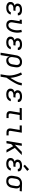

<svg xmlns="http://www.w3.org/2000/svg" viewBox="2790 -3610 1026 6645"><g transform="rotate(90 3302.5 -288.0)"><path d="M252 8Q225 8 198.5 5Q172 2 147.5 -6.5Q123 -15 102 -30Q81 -45 67.5 -66Q54 -87 49.5 -113.5Q45 -140 50 -167Q53 -187 63 -207Q73 -227 90.5 -241Q108 -255 128 -264.5Q148 -274 169 -280Q152 -288 137.5 -301Q123 -314 114.5 -331Q106 -348 104 -368Q102 -388 106 -408Q109 -430 120 -451Q131 -472 148.5 -487.5Q166 -503 187.5 -513Q209 -523 230.5 -528.5Q252 -534 274 -536Q296 -538 318 -538Q342 -538 365.5 -536Q389 -534 410.5 -528Q432 -522 452 -511.5Q472 -501 486 -484.5Q500 -468 507 -445.5Q514 -423 510 -400Q509 -398 508.5 -396Q508 -394 508 -392H425Q425 -393 425.5 -394Q426 -395 426 -396Q428 -408 423.5 -419.5Q419 -431 410.5 -439Q402 -447 391 -452Q380 -457 368 -460Q356 -463 343.5 -463.5Q331 -464 318 -464Q305 -464 292 -463.5Q279 -463 266 -460Q253 -457 240 -452.5Q227 -448 215.5 -440Q204 -432 196.5 -420Q189 -408 187 -395Q185 -382 188 -368.5Q191 -355 199 -345Q207 -335 218 -328.5Q229 -322 241.5 -318.5Q254 -315 268 -313.5Q282 -312 295 -312H357L345 -239H283Q268 -239 253 -238Q238 -237 222.5 -233.5Q207 -230 192.5 -224.5Q178 -219 164.5 -209.5Q151 -200 142.5 -186Q134 -172 132 -157Q129 -142 132.5 -127.5Q136 -113 145 -102Q154 -91 166.5 -84Q179 -77 193 -72.5Q207 -68 222 -67Q237 -66 252 -66Q274 -66 296.5 -69Q319 -72 340.5 -81.5Q362 -91 379 -109Q396 -127 401 -149H484Q477 -112 453.5 -79.5Q430 -47 396.5 -27Q363 -7 325.5 0.5Q288 8 252 8Z M848 8Q818 8 789.5 1Q761 -6 738 -22Q715 -38 699.5 -61.5Q684 -85 677 -112.5Q670 -140 670.5 -170Q671 -200 676 -230L714 -457H663V-530H810L758 -218Q755 -200 754 -182Q753 -164 756 -147Q759 -130 766 -114.5Q773 -99 785.5 -87.5Q798 -76 814.5 -70.5Q831 -65 849 -65Q874 -65 898.5 -75.5Q923 -86 941 -105Q959 -124 972.5 -146.5Q986 -169 995 -193Q1004 -217 1010.5 -241Q1017 -265 1022 -290Q1031 -347 1028 -403.5Q1025 -460 1011 -515L1091 -533Q1107 -471 1110.5 -407.5Q1114 -344 1103 -278Q1098 -244 1088 -211Q1078 -178 1063 -146.5Q1048 -115 1027 -85.5Q1006 -56 977.5 -33.5Q949 -11 915 -1.5Q881 8 848 8Z M1452 8Q1425 8 1398.5 5Q1372 2 1347.5 -6.5Q1323 -15 1302 -30Q1281 -45 1267.5 -66Q1254 -87 1249.5 -113.5Q1245 -140 1250 -167Q1253 -187 1263 -207Q1273 -227 1290.5 -241Q1308 -255 1328 -264.5Q1348 -274 1369 -280Q1352 -288 1337.5 -301Q1323 -314 1314.5 -331Q1306 -348 1304 -368Q1302 -388 1306 -408Q1309 -430 1320 -451Q1331 -472 1348.5 -487.5Q1366 -503 1387.5 -513Q1409 -523 1430.5 -528.5Q1452 -534 1474 -536Q1496 -538 1518 -538Q1542 -538 1565.5 -536Q1589 -534 1610.5 -528Q1632 -522 1652 -511.5Q1672 -501 1686 -484.5Q1700 -468 1707 -445.5Q1714 -423 1710 -400Q1709 -398 1708.5 -396Q1708 -394 1708 -392H1625Q1625 -393 1625.5 -394Q1626 -395 1626 -396Q1628 -408 1623.5 -419.5Q1619 -431 1610.5 -439Q1602 -447 1591 -452Q1580 -457 1568 -460Q1556 -463 1543.5 -463.5Q1531 -464 1518 -464Q1505 -464 1492 -463.5Q1479 -463 1466 -460Q1453 -457 1440 -452.5Q1427 -448 1415.5 -440Q1404 -432 1396.5 -420Q1389 -408 1387 -395Q1385 -382 1388 -368.5Q1391 -355 1399 -345Q1407 -335 1418 -328.5Q1429 -322 1441.5 -318.5Q1454 -315 1468 -313.5Q1482 -312 1495 -312H1557L1545 -239H1483Q1468 -239 1453 -238Q1438 -237 1422.5 -233.5Q1407 -230 1392.5 -224.5Q1378 -219 1364.5 -209.5Q1351 -200 1342.5 -186Q1334 -172 1332 -157Q1329 -142 1332.5 -127.5Q1336 -113 1345 -102Q1354 -91 1366.5 -84Q1379 -77 1393 -72.5Q1407 -68 1422 -67Q1437 -66 1452 -66Q1474 -66 1496.5 -69Q1519 -72 1540.5 -81.5Q1562 -91 1579 -109Q1596 -127 1601 -149H1684Q1677 -112 1653.5 -79.5Q1630 -47 1596.5 -27Q1563 -7 1525.5 0.5Q1488 8 1452 8Z M1804 205 1895 -340Q1899 -366 1908 -392.5Q1917 -419 1932.5 -442.5Q1948 -466 1969.5 -485.5Q1991 -505 2017 -517Q2043 -529 2070 -533.5Q2097 -538 2123 -538Q2154 -538 2183.5 -532Q2213 -526 2237.5 -510.5Q2262 -495 2279 -471.5Q2296 -448 2304 -420Q2312 -392 2312 -361.5Q2312 -331 2307 -300L2289 -190Q2284 -165 2276 -139.5Q2268 -114 2254.5 -91Q2241 -68 2221 -48.5Q2201 -29 2177 -16Q2153 -3 2127.5 2.5Q2102 8 2076 8Q2050 8 2026 1.5Q2002 -5 1984 -20.5Q1966 -36 1955 -58Q1944 -80 1939 -104L1888 205ZM2056 -65Q2074 -65 2092 -69Q2110 -73 2127 -81.5Q2144 -90 2158 -103.5Q2172 -117 2182.5 -133Q2193 -149 2198.5 -166.5Q2204 -184 2207 -202L2225 -312Q2228 -331 2229 -350Q2230 -369 2226 -386.5Q2222 -404 2213 -419.5Q2204 -435 2190 -445.5Q2176 -456 2158.5 -460.5Q2141 -465 2122 -465Q2105 -465 2087 -461Q2069 -457 2052.5 -448Q2036 -439 2022.5 -425.5Q2009 -412 1999.5 -396Q1990 -380 1984.5 -362.5Q1979 -345 1976 -328L1960 -227Q1956 -208 1955 -189Q1954 -170 1957 -151.5Q1960 -133 1967.5 -116.5Q1975 -100 1988 -88Q2001 -76 2018.5 -70.5Q2036 -65 2056 -65Z M2552 205 2587 -12Q2595 -56 2594 -99.5Q2593 -143 2587.5 -185.5Q2582 -228 2572 -269Q2562 -310 2549.5 -350Q2537 -390 2522 -428.5Q2507 -467 2488 -504L2561 -538Q2585 -492 2604 -443.5Q2623 -395 2637.5 -345Q2652 -295 2661.5 -242.5Q2671 -190 2675 -136Q2692 -163 2709.5 -190.5Q2727 -218 2743 -246Q2759 -274 2774.5 -302Q2790 -330 2803.5 -359Q2817 -388 2828 -417.5Q2839 -447 2844 -477L2853 -530H2937L2928 -477Q2923 -445 2911 -413.5Q2899 -382 2884.5 -351Q2870 -320 2853.5 -290Q2837 -260 2820 -230.5Q2803 -201 2784.5 -172Q2766 -143 2747 -114Q2728 -85 2708.5 -56.5Q2689 -28 2669 0L2635 205Z M3252 8Q3225 8 3198.5 5Q3172 2 3147.5 -6.5Q3123 -15 3102 -30Q3081 -45 3067.5 -66Q3054 -87 3049.5 -113.5Q3045 -140 3050 -167Q3053 -187 3063 -207Q3073 -227 3090.5 -241Q3108 -255 3128 -264.5Q3148 -274 3169 -280Q3152 -288 3137.5 -301Q3123 -314 3114.5 -331Q3106 -348 3104 -368Q3102 -388 3106 -408Q3109 -430 3120 -451Q3131 -472 3148.5 -487.5Q3166 -503 3187.5 -513Q3209 -523 3230.5 -528.5Q3252 -534 3274 -536Q3296 -538 3318 -538Q3342 -538 3365.5 -536Q3389 -534 3410.5 -528Q3432 -522 3452 -511.5Q3472 -501 3486 -484.5Q3500 -468 3507 -445.5Q3514 -423 3510 -400Q3509 -398 3508.5 -396Q3508 -394 3508 -392H3425Q3425 -393 3425.5 -394Q3426 -395 3426 -396Q3428 -408 3423.5 -419.5Q3419 -431 3410.5 -439Q3402 -447 3391 -452Q3380 -457 3368 -460Q3356 -463 3343.5 -463.5Q3331 -464 3318 -464Q3305 -464 3292 -463.5Q3279 -463 3266 -460Q3253 -457 3240 -452.5Q3227 -448 3215.5 -440Q3204 -432 3196.5 -420Q3189 -408 3187 -395Q3185 -382 3188 -368.5Q3191 -355 3199 -345Q3207 -335 3218 -328.5Q3229 -322 3241.5 -318.5Q3254 -315 3268 -313.5Q3282 -312 3295 -312H3357L3345 -239H3283Q3268 -239 3253 -238Q3238 -237 3222.5 -233.5Q3207 -230 3192.5 -224.5Q3178 -219 3164.5 -209.5Q3151 -200 3142.5 -186Q3134 -172 3132 -157Q3129 -142 3132.5 -127.5Q3136 -113 3145 -102Q3154 -91 3166.5 -84Q3179 -77 3193 -72.5Q3207 -68 3222 -67Q3237 -66 3252 -66Q3274 -66 3296.5 -69Q3319 -72 3340.5 -81.5Q3362 -91 3379 -109Q3396 -127 3401 -149H3484Q3477 -112 3453.5 -79.5Q3430 -47 3396.5 -27Q3363 -7 3325.5 0.5Q3288 8 3252 8Z M3963 0Q3941 0 3920 -3.5Q3899 -7 3881.5 -16.5Q3864 -26 3851 -41.5Q3838 -57 3831.5 -76.5Q3825 -96 3825 -117.5Q3825 -139 3829 -161L3877 -457H3714L3726 -530H4137L4125 -456H3961L3910 -149Q3908 -135 3908.5 -120.5Q3909 -106 3916 -95Q3923 -84 3936 -79Q3949 -74 3963 -74H4067V0Z M4563 0Q4541 0 4520 -3.5Q4499 -7 4481.5 -16.5Q4464 -26 4451 -41.5Q4438 -57 4431.5 -76.5Q4425 -96 4425 -117.5Q4425 -139 4429 -161L4477 -457H4323V-530H4573L4510 -149Q4508 -135 4508.5 -120.5Q4509 -106 4516 -95Q4523 -84 4536 -79Q4549 -74 4563 -74H4667V0Z M4857 0 4945 -530H5028L4989 -290L5236 -530H5348L5099 -289L5260 0H5168L5043 -224L5039 -231L4967 -161L4941 0Z M5652 8Q5625 8 5598.5 5Q5572 2 5547.5 -6.5Q5523 -15 5502 -30Q5481 -45 5467.5 -66Q5454 -87 5449.5 -113.5Q5445 -140 5450 -167Q5453 -187 5463 -207Q5473 -227 5490.5 -241Q5508 -255 5528 -264.5Q5548 -274 5569 -280Q5552 -288 5537.5 -301Q5523 -314 5514.5 -331Q5506 -348 5504 -368Q5502 -388 5506 -408Q5509 -430 5520 -451Q5531 -472 5548.5 -487.5Q5566 -503 5587.5 -513Q5609 -523 5630.5 -528.5Q5652 -534 5674 -536Q5696 -538 5718 -538Q5742 -538 5765.5 -536Q5789 -534 5810.5 -528Q5832 -522 5852 -511.5Q5872 -501 5886 -484.5Q5900 -468 5907 -445.5Q5914 -423 5910 -400Q5909 -398 5908.5 -396Q5908 -394 5908 -392H5825Q5825 -393 5825.5 -394Q5826 -395 5826 -396Q5828 -408 5823.5 -419.5Q5819 -431 5810.5 -439Q5802 -447 5791 -452Q5780 -457 5768 -460Q5756 -463 5743.5 -463.5Q5731 -464 5718 -464Q5705 -464 5692 -463.5Q5679 -463 5666 -460Q5653 -457 5640 -452.5Q5627 -448 5615.5 -440Q5604 -432 5596.5 -420Q5589 -408 5587 -395Q5585 -382 5588 -368.5Q5591 -355 5599 -345Q5607 -335 5618 -328.5Q5629 -322 5641.5 -318.5Q5654 -315 5668 -313.5Q5682 -312 5695 -312H5757L5745 -239H5683Q5668 -239 5653 -238Q5638 -237 5622.5 -233.5Q5607 -230 5592.5 -224.5Q5578 -219 5564.5 -209.5Q5551 -200 5542.5 -186Q5534 -172 5532 -157Q5529 -142 5532.5 -127.5Q5536 -113 5545 -102Q5554 -91 5566.5 -84Q5579 -77 5593 -72.5Q5607 -68 5622 -67Q5637 -66 5652 -66Q5674 -66 5696.5 -69Q5719 -72 5740.5 -81.5Q5762 -91 5779 -109Q5796 -127 5801 -149H5884Q5877 -112 5853.5 -79.5Q5830 -47 5796.5 -27Q5763 -7 5725.5 0.5Q5688 8 5652 8ZM5728 -585 5681 -635 5838 -781 5897 -719Z M6252 8Q6221 8 6191.5 2Q6162 -4 6137.5 -19.5Q6113 -35 6096 -58.5Q6079 -82 6071 -110Q6063 -138 6063 -168.5Q6063 -199 6068 -230L6087 -340Q6091 -366 6100 -392Q6109 -418 6125.5 -441.5Q6142 -465 6164 -483.5Q6186 -502 6211.5 -513.5Q6237 -525 6263.5 -531.5Q6290 -538 6317 -538Q6321 -538 6325 -538Q6329 -538 6333 -538L6605 -530L6593 -457L6455 -461Q6471 -447 6482 -428.5Q6493 -410 6498 -389.5Q6503 -369 6503 -346Q6503 -323 6499 -300L6481 -190Q6476 -164 6467 -137.5Q6458 -111 6442.5 -87.5Q6427 -64 6405.5 -44.5Q6384 -25 6358.5 -13Q6333 -1 6305.5 3.5Q6278 8 6252 8ZM6253 -65Q6271 -65 6289 -69Q6307 -73 6323 -82Q6339 -91 6352.5 -104.5Q6366 -118 6375.5 -134Q6385 -150 6390.5 -167.5Q6396 -185 6399 -202L6417 -312Q6420 -330 6421 -347.5Q6422 -365 6419.5 -381.5Q6417 -398 6410 -413.5Q6403 -429 6391 -440.5Q6379 -452 6363 -457.5Q6347 -463 6330 -464L6321 -465Q6318 -465 6316 -465Q6314 -465 6312 -465Q6294 -465 6276.5 -460Q6259 -455 6243 -446Q6227 -437 6214 -424Q6201 -411 6191.5 -395Q6182 -379 6176.5 -362Q6171 -345 6168 -328L6150 -218Q6147 -199 6146.5 -180Q6146 -161 6149.5 -143.5Q6153 -126 6162 -110.5Q6171 -95 6185 -84.5Q6199 -74 6216.5 -69.5Q6234 -65 6253 -65Z"/></g></svg>

Font: Iosevka Slab Extended Oblique
Style: Regular
Weight: 400
Width: 7
Italic angle: -9°
Monospace: yes
Designer: Belleve Invis
Foundry: Belleve Invis
Version: Version 11.1.0; ttfautohint (v1.8.3)